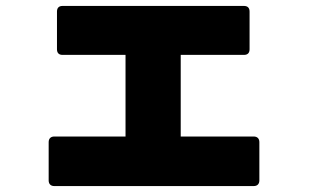

<svg xmlns="http://www.w3.org/2000/svg" viewBox="-20 -625 1040 647"><path d="M163 2H835C847 2 854 -5 854 -17V-146C854 -158 847 -165 835 -165H589V-440H802C814 -440 821 -446 821 -459V-586C821 -599 814 -605 802 -605H191C179 -605 172 -599 172 -586V-459C172 -446 179 -440 191 -440H403V-165H163C151 -165 144 -158 144 -146V-17C144 -5 151 2 163 2Z"/></svg>

Font: LINE Seed JP_OTF ExtraBold
Style: Regular
Weight: 800
Designer: LY Corporation & Fontrix & Fontworks
Version: Version 1.013